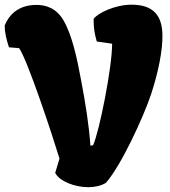

<svg xmlns="http://www.w3.org/2000/svg" viewBox="-67 -777 713 807"><path d="M165 -50.3C183.6 -14.2 248.5 9.8 304.2 9.8C328.6 9.8 358.4 4.4 378.4 -8.8C443.4 -83 535.6 -284.7 567.4 -378.9C599.1 -474.6 617.2 -568.4 615.7 -630.9C614.3 -715.3 573.7 -757.3 486.3 -757.3C416 -757.3 346.7 -722.7 326.7 -698.7C327.1 -693.8 326.7 -689.5 326.7 -685.1C327.1 -656.7 330.6 -635.3 339.8 -602.5L404.3 -593.3C404.8 -497.1 350.6 -223.6 324.2 -166.5L313 -164.6C307.6 -246.6 292 -345.7 273.9 -439.5C255.9 -537.6 234.9 -631.3 200.2 -690.9C170.9 -741.7 126.5 -757.8 81.5 -756.3C19 -754.9 -25.4 -724.1 -47.4 -669.4C-47.4 -642.6 -40.5 -611.8 -29.3 -578.1L13.2 -574.7C47.9 -527.3 153.3 -208.5 183.1 -110.4Z"/></svg>

Font: Kavoon
Style: Regular
Weight: 400
Designer: Viktoriya Grabowska
Foundry: Viktoriya Grabowska
Version: Version 1.002